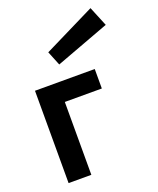

<svg xmlns="http://www.w3.org/2000/svg" viewBox="-142 -850 768 936"><g transform="rotate(-20 242.0 -382.5)"><path d="M175 -633 442 -765 484 -663 205 -559ZM50 0V-479H360V-378H168V0Z"/></g></svg>

Font: Karmilla
Style: Bold
Weight: 700
Designer: Jonathan Pinhorn
Version: Version 1.000